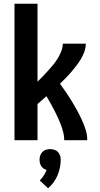

<svg xmlns="http://www.w3.org/2000/svg" viewBox="-20 -755 540 1034"><path d="M58 0V-735H182V-315Q197 -330 211.5 -345Q226 -360 240 -375.5Q254 -391 267.5 -407.5Q281 -424 291.5 -441.5Q302 -459 310 -479Q318 -499 318 -520H442Q442 -498 434.5 -477Q427 -456 416 -437.5Q405 -419 391.5 -401.5Q378 -384 364 -367.5Q350 -351 334.5 -335.5Q319 -320 303 -304Q320 -281 336 -257.5Q352 -234 367 -209.5Q382 -185 395.5 -160Q409 -135 421 -109Q433 -83 441.5 -56Q450 -29 450 0H326Q326 -22 320.5 -43Q315 -64 307.5 -84Q300 -104 291 -123.5Q282 -143 272 -162Q262 -181 251.5 -200Q241 -219 230 -237Q218 -226 206 -215.5Q194 -205 182 -195V0ZM239 259 194 217Q206 205 215.5 190.5Q225 176 231 160Q222 158 214.5 152.5Q207 147 202 139.5Q197 132 195 123Q193 114 193 105Q193 94 196.5 83Q200 72 208 63.5Q216 55 227.5 51.5Q239 48 250 48Q261 48 272.5 51.5Q284 55 292 63.5Q300 72 303.5 83Q307 94 307 105Q307 127 302.5 148.5Q298 170 289.5 190Q281 210 268 227.5Q255 245 239 259Z"/></svg>

Font: Iosevka Term Curly Extrabold
Style: Regular
Weight: 800
Designer: Belleve Invis
Foundry: Belleve Invis
Version: Version 32.3.0